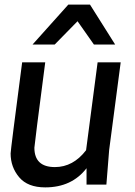

<svg xmlns="http://www.w3.org/2000/svg" viewBox="-20 -800 585 832"><path d="M479 -607H387L316 -708L217 -607H121L276 -780H370ZM176 12Q100 12 63 -32Q26 -76 26 -135Q26 -149 76 -530H176Q129 -170 129 -160Q129 -76 218 -76Q297 -76 353 -149L403 -530H503L453 -150L441 0H355V-71Q291 12 176 12Z"/></svg>

Font: Tanohe Sans Medium
Style: Italic
Weight: 500
Designer: Village Type and Design LLC & Cristiano Sobral
Foundry: Cooper Hewitt Smithsonian Design Museum
Version: Version 1.00;September 29, 2021;FontCreator 13.0.0.2655 64-b